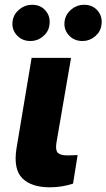

<svg xmlns="http://www.w3.org/2000/svg" viewBox="-20 -792 453 818"><path d="M114.7 -545.5H282.7L220.2 -182.5Q215.6 -152 226.2 -141Q236.9 -130 267 -130Q282 -130 291.4 -130.5Q300.8 -131 310.7 -131.4L291.2 -9.6Q243.3 6 192.5 6Q113.3 6 74.9 -32.7Q36.6 -71.4 50.1 -158.7ZM110.1 -617.2Q73.2 -617.2 50.6 -643.1Q28.1 -669 34.1 -704.5Q39.1 -733 62.9 -752.3Q86.6 -771.7 116.5 -771.7Q153.4 -771.7 174.9 -745.9Q196.4 -720.2 190.3 -683.9Q186.4 -656.2 163 -636.7Q139.6 -617.2 110.1 -617.2ZM331.7 -617.2Q294.7 -617.2 272.2 -643.1Q249.6 -669 255.7 -704.5Q260.7 -733 284.4 -752.3Q308.2 -771.7 338.1 -771.7Q375 -771.7 396.5 -745.9Q418 -720.2 411.9 -683.9Q408 -656.2 384.6 -636.7Q361.2 -617.2 331.7 -617.2Z"/></svg>

Font: Inter UI Extra Bold
Style: Italic
Weight: 800
Italic angle: 9.39999°
Designer: Rasmus Andersson
Foundry: rsms
Version: 3.2;8d6f07862